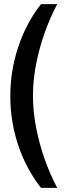

<svg xmlns="http://www.w3.org/2000/svg" viewBox="-20 -755 313 932"><path d="M179 157Q107 65 68.5 -50Q30 -165 30 -288Q30 -411 68.5 -527Q107 -643 179 -735H258Q225 -674 198.5 -600.5Q172 -527 156 -447.5Q140 -368 140 -290Q140 -212 156 -132Q172 -52 198.5 22Q225 96 258 157Z"/></svg>

Font: Archivo Narrow
Style: Bold
Weight: 700
Designer: Hector Gatti
Foundry: Omnibus-Type
Version: Version 3.002